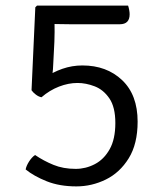

<svg xmlns="http://www.w3.org/2000/svg" viewBox="-20 -653 580 685"><path d="M170 -425.5Q169.5 -407 166.8 -385.5Q164 -364 159.5 -346.5Q146 -341 131.2 -337.8Q116.5 -334.5 92.5 -331L106 -627L173 -618Q174 -604.5 174.5 -582.5Q175 -560.5 174.8 -538.5Q174.5 -516.5 174 -503.5ZM71.5 -48.5Q74 -61.5 83.5 -76.5Q93 -91.5 105 -100Q136 -79 170.8 -64.8Q205.5 -50.5 250 -50.5Q286 -50.5 318.5 -67.5Q351 -84.5 371.2 -120.5Q391.5 -156.5 391.5 -214Q391.5 -271 370.2 -302Q349 -333 317.8 -345Q286.5 -357 256.5 -357Q224 -357 190.5 -344Q157 -331 128 -306Q117.5 -308 107.5 -315.8Q97.5 -323.5 92.5 -331Q111.5 -355 139.8 -375.2Q168 -395.5 202.5 -407.5Q237 -419.5 274 -419.5Q360.5 -419.5 415.8 -367Q471 -314.5 471 -219Q471 -139.5 439.2 -88.2Q407.5 -37 357.5 -12.5Q307.5 12 252.5 12Q192.5 12 146.8 -6.2Q101 -24.5 71.5 -48.5ZM437 -633Q439.5 -625.5 441 -617Q442.5 -608.5 442.5 -602Q442.5 -566.5 407.5 -566.5H229.5Q203 -566.5 179.8 -567.2Q156.5 -568 138.2 -569.2Q120 -570.5 108 -571.5L106 -627L112 -633Z"/></svg>

Font: Signika Light Light
Style: Regular
Weight: 300
Version: Version 2.001